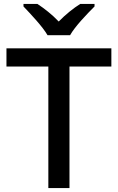

<svg xmlns="http://www.w3.org/2000/svg" viewBox="-20 -1012 603 981"><path d="M223 -832H338C363 -877 426 -942 463 -979V-992H390C355 -970 315 -938 280 -902C246 -938 206 -969 171 -992H100V-979C136 -941 197 -877 223 -832ZM335 -51V-672H549V-765H13V-672H227V-51Z"/></svg>

Font: Noto Sans Tamil UI Medium
Style: Regular
Weight: 500
Designer: Jelle Bosma - Monotype Design Team
Foundry: Monotype Imaging Inc.
Version: Version 2.004